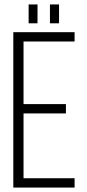

<svg xmlns="http://www.w3.org/2000/svg" viewBox="-20 -845 391 865"><path d="M109 -825H149V-740H109ZM205 -825H246V-740H205ZM86 -376H277V-334H86V-42H316V0H40V-700H316V-658H86Z"/></svg>

Font: Bebas Neue Book
Style: Regular
Weight: 400
Designer: Ryoichi Tsunekawa
Foundry: Ryoichi Tsunekawa
Version: Version 001.003